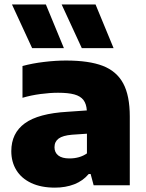

<svg xmlns="http://www.w3.org/2000/svg" viewBox="-20 -828 654 858"><path d="M560 -307V0H398.5L385 -50.5H376.5Q350.5 -19.5 311.8 -4.5Q273 10.5 225.5 10.5Q163.5 10.5 119.5 -10.2Q75.5 -31 53 -67.8Q30.5 -104.5 30.5 -152.5Q30.5 -233 91 -277Q151.5 -321 282 -328.5L368 -334.5Q366 -364 352.8 -381.2Q339.5 -398.5 312.2 -406Q285 -413.5 239.5 -413.5Q203.5 -413.5 160.5 -407.8Q117.5 -402 80.5 -391V-533Q124.5 -545 176.5 -551.2Q228.5 -557.5 275 -557.5Q377.5 -557.5 439.2 -533.8Q501 -510 530.5 -455.5Q560 -401 560 -307ZM368.5 -142.5V-230.5L302 -226Q260.5 -222.5 242 -208.8Q223.5 -195 223.5 -170Q223.5 -146.5 240.5 -133.2Q257.5 -120 290 -120Q336.5 -120 368.5 -142.5ZM123.5 -613 33.5 -808H185L265.5 -613ZM345.5 -613 255.5 -808H407L487.5 -613Z"/></svg>

Font: Encode Sans Semi Expanded ExBd
Style: Regular
Weight: 800
Width: 6
Designer: Multiple Designers
Foundry: Impallari Type
Version: Version 2.000